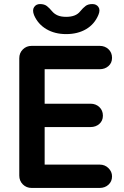

<svg xmlns="http://www.w3.org/2000/svg" viewBox="-20 -926 612 946"><path d="M136 -700H471Q497 -700 514.5 -683.5Q532 -667 532 -641Q532 -616 514.5 -600.5Q497 -585 471 -585H191L200 -602V-407L192 -415H426Q452 -415 469.5 -398.5Q487 -382 487 -356Q487 -331 469.5 -315.5Q452 -300 426 -300H195L200 -308V-106L192 -115H471Q497 -115 514.5 -97.5Q532 -80 532 -57Q532 -32 514.5 -16Q497 0 471 0H136Q110 0 92.5 -17.5Q75 -35 75 -61V-639Q75 -665 92.5 -682.5Q110 -700 136 -700ZM306 -758Q250 -758 208.5 -782.5Q167 -807 148 -851Q138 -876 148 -891Q158 -906 177 -906Q198 -906 210.5 -896.5Q223 -887 237 -870Q248 -857 264.5 -850Q281 -843 306 -843Q354 -843 375 -870Q389 -887 401.5 -896.5Q414 -906 435 -906Q455 -906 465 -891.5Q475 -877 465 -853Q446 -807 404.5 -782.5Q363 -758 306 -758Z"/></svg>

Font: Quicksand Variable Light
Style: Regular
Weight: 300
Designer: Andrew Paglinawan
Foundry: Andrew Paglinawan
Version: Version 3.004